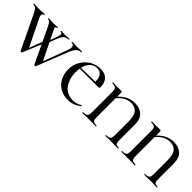

<svg xmlns="http://www.w3.org/2000/svg" viewBox="140 -1274 2080 2080"><g transform="rotate(45 1179.5 -234.0)"><path d="M732 -456Q700 -456 677.5 -436Q655 -416 635 -367L491 -1Q490 3 480 3Q471 3 468 -1L286 -385Q264 -429 252.5 -442.5Q241 -456 221 -456Q219 -456 219 -462Q219 -468 221 -468L252 -467Q278 -465 295 -465Q310 -465 334 -467L361 -468Q363 -468 363 -462Q363 -456 361 -456Q350 -456 345 -454Q340 -452 340 -446Q340 -440 345.5 -426.5Q351 -413 360 -395L513 -82L478 -15L611 -371Q622 -401 622 -419Q622 -456 584 -456Q582 -456 582 -462Q582 -468 584 -468L611 -467Q633 -465 650 -465Q667 -465 693 -467L732 -468Q735 -468 735 -462Q735 -456 732 -456ZM269 3Q259 3 258 -1L74 -385Q54 -427 39 -441.5Q24 -456 -2 -456Q-5 -456 -5 -462Q-5 -468 -2 -468Q11 -468 39 -466L79 -465Q105 -465 135 -467Q146 -468 162 -468Q164 -468 164 -462Q164 -456 162 -456Q137 -456 137 -435Q137 -422 149 -395L302 -82L268 -16L364 -258L380 -243L280 -1Q279 3 269 3ZM439 -434Q439 -456 415 -456Q413 -456 413 -462Q413 -468 415 -468Q424 -468 439 -466.5Q454 -465 468 -465Q486 -465 506 -467L538 -468Q541 -468 541 -462Q541 -456 538 -456Q504 -456 484.5 -440Q465 -424 445 -378L392 -243L380 -258L426 -384Q439 -417 439 -434Z M762 -225Q762 -294 795.5 -352.5Q829 -411 885 -445Q941 -479 1007 -479Q1076 -479 1111.5 -441Q1147 -403 1147 -340Q1147 -329 1144.5 -324.5Q1142 -320 1135 -320H1064Q1065 -328 1065 -344Q1065 -399 1042.5 -428Q1020 -457 975 -457Q915 -457 878 -404.5Q841 -352 841 -263Q841 -157 892 -90Q943 -23 1032 -23Q1096 -23 1139 -54H1140Q1143 -54 1145.5 -50.5Q1148 -47 1146 -44Q1076 12 992 12Q918 12 866 -21.5Q814 -55 788 -109Q762 -163 762 -225ZM810 -334 1092 -339V-320L811 -319Z M1412 -12Q1414 -12 1414 -6Q1414 0 1412 0Q1384 0 1368 -1L1308 -2L1249 -1Q1233 0 1205 0Q1203 0 1203 -6Q1203 -12 1205 -12Q1235 -12 1249 -17.5Q1263 -23 1268.5 -37Q1274 -51 1274 -81V-387Q1274 -417 1269 -431Q1264 -445 1250.5 -450.5Q1237 -456 1208 -456Q1205 -456 1205 -462Q1205 -468 1208 -468L1273 -467L1328 -468Q1340 -468 1343.5 -464.5Q1347 -461 1347 -449V-83Q1347 -53 1351.5 -38.5Q1356 -24 1369.5 -18Q1383 -12 1412 -12ZM1534 -480Q1606 -480 1651.5 -439.5Q1697 -399 1697 -312V-81Q1697 -51 1701 -36.5Q1705 -22 1716 -17Q1727 -12 1751 -12Q1753 -12 1753 -6Q1753 0 1751 0Q1726 0 1712 -1L1659 -2L1598 -1Q1583 0 1557 0Q1555 0 1555 -6Q1555 -12 1557 -12Q1586 -12 1600.5 -18Q1615 -24 1620 -38.5Q1625 -53 1625 -83V-282Q1625 -378 1593.5 -414.5Q1562 -451 1503 -451Q1454 -451 1412 -425.5Q1370 -400 1323 -338L1311 -349Q1363 -417 1417 -448.5Q1471 -480 1534 -480Z M2008 -12Q2010 -12 2010 -6Q2010 0 2008 0Q1980 0 1964 -1L1904 -2L1845 -1Q1829 0 1801 0Q1799 0 1799 -6Q1799 -12 1801 -12Q1831 -12 1845 -17.5Q1859 -23 1864.5 -37Q1870 -51 1870 -81V-387Q1870 -417 1865 -431Q1860 -445 1846.5 -450.5Q1833 -456 1804 -456Q1801 -456 1801 -462Q1801 -468 1804 -468L1869 -467L1924 -468Q1936 -468 1939.5 -464.5Q1943 -461 1943 -449V-83Q1943 -53 1947.5 -38.5Q1952 -24 1965.5 -18Q1979 -12 2008 -12ZM2130 -480Q2202 -480 2247.5 -439.5Q2293 -399 2293 -312V-81Q2293 -51 2297 -36.5Q2301 -22 2312 -17Q2323 -12 2347 -12Q2349 -12 2349 -6Q2349 0 2347 0Q2322 0 2308 -1L2255 -2L2194 -1Q2179 0 2153 0Q2151 0 2151 -6Q2151 -12 2153 -12Q2182 -12 2196.5 -18Q2211 -24 2216 -38.5Q2221 -53 2221 -83V-282Q2221 -378 2189.5 -414.5Q2158 -451 2099 -451Q2050 -451 2008 -425.5Q1966 -400 1919 -338L1907 -349Q1959 -417 2013 -448.5Q2067 -480 2130 -480Z"/></g></svg>

Font: Cormorant Unicase Medium
Style: Regular
Weight: 500
Designer: Christian Thalmann (Catharsis Fonts)
Foundry: Catharsis Fonts
Version: Version 4.000